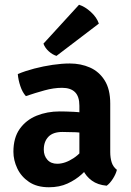

<svg xmlns="http://www.w3.org/2000/svg" viewBox="-20 -775 550 809"><path d="M36.5 -135.5Q36.5 -194.5 63.2 -232Q90 -269.5 134.2 -287.5Q178.5 -305.5 231.5 -305.5Q256.5 -305.5 291.2 -303.8Q326 -302 355 -295.5V-211Q331 -216.5 299.2 -217.8Q267.5 -219 243 -219Q203.5 -219 184 -198.8Q164.5 -178.5 164.5 -144.5Q164.5 -119 179.5 -102Q194.5 -85 221 -85Q254 -85 289.8 -108.5Q325.5 -132 350 -175L369 -86Q350 -64 324.5 -40.8Q299 -17.5 264.8 -1.8Q230.5 14 186 14Q135.5 14 102.2 -8.5Q69 -31 52.8 -65.5Q36.5 -100 36.5 -135.5ZM472.5 -59.5Q468.5 -42 455.8 -22Q443 -2 429.5 7.5Q391.5 4 367 -14Q342.5 -32 330.2 -57.8Q318 -83.5 314.5 -110V-329.5Q314.5 -368.5 296 -386.8Q277.5 -405 241.5 -405Q206.5 -405 167.5 -394.2Q128.5 -383.5 89 -370Q74.5 -386 65.8 -412Q57 -438 55 -463Q86 -476 124.2 -486Q162.5 -496 201.8 -501.8Q241 -507.5 274 -507.5Q320.5 -507.5 359 -490.5Q397.5 -473.5 421 -436.2Q444.5 -399 444.5 -338.5V-134.5Q444.5 -110 450.5 -91Q456.5 -72 472.5 -59.5ZM313 -755Q338.5 -747 363.2 -724.2Q388 -701.5 396.5 -675.5L218 -539.5Q201.5 -544.5 185.8 -558.5Q170 -572.5 163 -591Z"/></svg>

Font: Signika SemiBold
Style: Regular
Weight: 600
Designer: Anna Giedry
Foundry: Anna Giedry
Version: Version 2.001